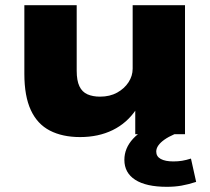

<svg xmlns="http://www.w3.org/2000/svg" viewBox="-20 -518 809 741"><path d="M289 11Q221 11 172.5 -14Q124 -39 99 -93Q74 -147 74 -233V-498H276V-245Q276 -207 286.5 -185Q297 -163 317.5 -154Q338 -145 366 -145Q404 -145 432 -160.5Q460 -176 476 -200.5Q492 -225 492 -253V-498H694V0H502V-95H505Q470 -43 415 -16Q360 11 289 11ZM624 203Q544 203 502 176Q460 149 460 99Q460 54 493.5 17.5Q527 -19 597 -48L653 0Q630 10 614.5 21Q599 32 591 43.5Q583 55 583 67Q583 86 600.5 95.5Q618 105 649 105Q667 105 682.5 102.5Q698 100 717 94L737 184Q706 194 680 198.5Q654 203 624 203Z"/></svg>

Font: Nunito Sans 10pt Expanded Black
Style: Regular
Weight: 900
Width: 7
Designer: Vernon Adams
Foundry: Vernon Adams
Version: Version 3.101;gftools[0.9.27]